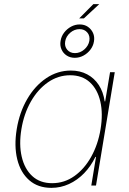

<svg xmlns="http://www.w3.org/2000/svg" viewBox="-20 -888 618 919"><path d="M226.1 11.2Q161.6 11.2 119.9 -25.4Q78.1 -62 62.5 -125.7Q46.9 -189.5 60.1 -270Q73.2 -350.1 110.1 -413.6Q147 -477.1 201.2 -513.7Q255.4 -550.3 319.3 -550.3Q363.3 -550.3 397.2 -532.2Q431.2 -514.2 452.9 -481Q474.6 -447.8 481 -402.8H483.4L506.8 -542.5H529.3L439.5 0H417L439.5 -136.7H436.5Q415 -92.3 382.6 -58.8Q350.1 -25.4 310.1 -7.1Q270 11.2 226.1 11.2ZM229.5 -11.2Q288.1 -11.2 335.9 -45.2Q383.8 -79.1 416.5 -137.7Q449.2 -196.3 461.4 -270Q473.6 -343.8 460.2 -402.1Q446.8 -460.4 410.2 -494.1Q373.5 -527.8 315.9 -527.8Q258.3 -527.8 209.7 -494.1Q161.1 -460.4 127.9 -402.1Q94.7 -343.8 82.5 -270Q70.3 -196.3 84 -137.7Q97.7 -79.1 134.5 -45.2Q171.4 -11.2 229.5 -11.2ZM358.9 -799.8 426.8 -868.2H455.1L381.3 -799.8ZM337.9 -611.3Q315.9 -611.3 299.1 -622.3Q282.2 -633.3 274.2 -651.9Q266.1 -670.4 270 -692.4Q273.4 -714.4 287.1 -732.2Q300.8 -750 320.3 -760.5Q339.8 -771 361.3 -771Q384.3 -771 400.6 -759.8Q417 -748.5 425.3 -730.2Q433.6 -711.9 429.7 -689.5Q426.3 -668 412.6 -650.1Q398.9 -632.3 379.4 -621.8Q359.9 -611.3 337.9 -611.3ZM338.9 -633.8Q363.3 -633.8 383.3 -651.1Q403.3 -668.5 407.7 -692.4Q411.6 -716.3 397.9 -732.4Q384.3 -748.5 360.8 -748.5Q335.9 -748.5 315.9 -731.2Q295.9 -713.9 292 -689.5Q288.1 -666 301.8 -649.9Q315.4 -633.8 338.9 -633.8Z"/></svg>

Font: Inter 16pt Thin
Style: Italic
Weight: 250
Italic angle: -9.3988°
Version: Version 4.001;git-66647c0bb